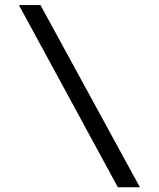

<svg xmlns="http://www.w3.org/2000/svg" viewBox="-20 -745 640 774"><path d="M455.1 9.8 56.2 -724.6H143.1L543.9 9.8Z"/></svg>

Font: Courier New
Style: Regular
Weight: 400
Designer: Steve Matteson
Foundry: Ascender Corporation
Version: Version 2.00.3